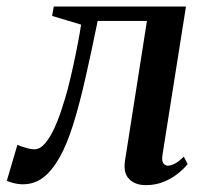

<svg xmlns="http://www.w3.org/2000/svg" viewBox="-54 -542 614 573"><path d="M431 -80.5Q428 -61.5 433.8 -54.5Q439.5 -47.5 446.5 -47.5Q455.5 -47.5 467.5 -53.5Q479.5 -59.5 494.5 -74.5L506 -52.5Q496 -39.5 478 -24.8Q460 -10 435.5 0.2Q411 10.5 381.5 10.5Q349 10.5 331.2 -7.8Q313.5 -26 319 -62L384.5 -479.5H237.5Q218 -383.5 200.2 -305.8Q182.5 -228 164 -169.2Q145.5 -110.5 124 -72.5Q101.5 -32.5 75 -12.2Q48.5 8 14 8Q0.5 8 -14.8 4Q-30 0 -33.5 -3L-2 -110Q1.5 -108 10.2 -105Q19 -102 29.2 -99.2Q39.5 -96.5 48.5 -96.5Q65.5 -96.5 80.2 -113.8Q95 -131 107.5 -158Q120 -185 130 -215.8Q140 -246.5 147.5 -273.5Q157 -310.5 165 -347.5Q173 -384.5 179 -416.2Q185 -448 188 -468.5L101.5 -494.5L106.5 -522.5H501Z"/></svg>

Font: Merriweather 96pt Medium
Style: Italic
Weight: 500
Italic angle: -7.8°
Version: Version 2.101